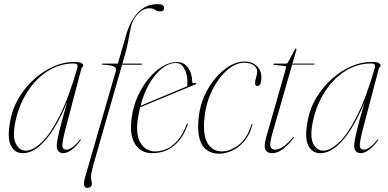

<svg xmlns="http://www.w3.org/2000/svg" viewBox="-20 -732 1875 927"><path d="M295.5 -106.5Q280 -46 281.2 -27.8Q282.5 -9.5 300 -9.5Q311.5 -9.5 326.8 -19Q342 -28.5 365.5 -56.5Q368 -60 370 -58.5Q371.5 -57 369 -54Q345 -22 324 -7.2Q303 7.5 285 7.5Q272 7.5 263 -0.8Q254 -9 254 -27.5Q254 -47 265.2 -94.8Q276.5 -142.5 304.5 -239.5Q275 -167.5 240.5 -111.8Q206 -56 167.8 -24.2Q129.5 7.5 89.5 7.5Q50 7.5 31.5 -30.8Q13 -69 31.5 -159Q43 -214.5 73.5 -264Q104 -313.5 146.8 -351.5Q189.5 -389.5 238.8 -411.2Q288 -433 337 -433Q364 -433 373 -427.5Q382 -422 382 -416.5Q382 -412 378 -408.5Q374 -405 373 -401ZM55 -147.5Q39 -73.5 56.2 -39Q73.5 -4.5 104 -4.5Q139.5 -4.5 182 -45.5Q224.5 -86.5 268.5 -174Q312.5 -261.5 352.5 -401Q356.5 -414 353 -419.8Q349.5 -425.5 335 -425.5Q269.5 -425.5 212.2 -389.8Q155 -354 114 -291.5Q73 -229 55 -147.5Z M472 -422.5Q472 -425 476 -425H549L589 -563.5Q609.5 -633.5 647.2 -672.8Q685 -712 742 -712Q772.5 -712 772.5 -693.5Q772.5 -677 754 -677Q739 -677 729 -684.5Q719 -692 701.5 -692Q672 -692 646 -665.2Q620 -638.5 612 -602Q606 -574.5 600.5 -542.2Q595 -510 588 -484.5L571 -425H662.5Q666 -425 666 -423Q666 -419.5 659 -419.5H569.5L430.5 65Q425.5 83.5 422.5 97.2Q419.5 111 419.5 121Q419.5 133 421.5 140.8Q423.5 148.5 423.5 156Q423.5 165 417 170Q410.5 175 401 175Q376.5 175 390.5 125L539 -388Q543 -401 532.8 -409.2Q522.5 -417.5 476.5 -419.5Q472 -419.5 472 -422.5Z M886 -130Q864.5 -66 820.8 -29.2Q777 7.5 714.5 7.5Q660 7.5 632 -36.5Q604 -80.5 616 -165.5Q623.5 -219.5 645.2 -267.5Q667 -315.5 698 -352.8Q729 -390 764.2 -411.2Q799.5 -432.5 834 -432.5Q869.5 -432.5 888.8 -404Q908 -375.5 908 -337Q908 -326.5 921 -331.5Q925.5 -333 927 -330Q928 -327 924 -325Q921 -323.5 899 -314.5Q877 -305.5 844.2 -291.8Q811.5 -278 775.2 -263Q739 -248 707.2 -235Q675.5 -222 656.5 -214Q650 -187 645.5 -158.5Q634 -81.5 659 -41.2Q684 -1 728.5 -1Q776 -1 816 -32.8Q856 -64.5 881 -131Q882.5 -136 885 -136Q888.5 -136 886 -130ZM830 -428Q780 -428 732 -372.2Q684 -316.5 658.5 -221.5Q679 -230 712 -243.8Q745 -257.5 780.5 -272.2Q816 -287 844.5 -299Q873 -311 884 -315.5Q885 -321 885 -334Q885 -373.5 869.8 -400.8Q854.5 -428 830 -428ZM882 -310Q882 -310 882 -310.5Z M1158.5 -429Q1119 -429 1078.5 -395Q1038 -361 1007.5 -302.2Q977 -243.5 968 -170Q957.5 -84 981 -42.5Q1004.5 -1 1052 -1Q1090.5 -1 1131.5 -31.5Q1172.5 -62 1193 -128Q1195 -133.5 1196.5 -133.5Q1199.5 -133.5 1198 -128Q1186.5 -82.5 1160.8 -51.8Q1135 -21 1102.5 -5.5Q1070 10 1038.5 10Q981 10 955 -34.2Q929 -78.5 940 -170.5Q946 -223 967.5 -270.5Q989 -318 1020.5 -355Q1052 -392 1088.2 -413.5Q1124.5 -435 1160.5 -435Q1197.5 -435 1219.8 -413.2Q1242 -391.5 1242 -359Q1242 -317 1223 -317Q1211.5 -317 1211.5 -331Q1211.5 -343 1216.5 -357.8Q1221.5 -372.5 1221.5 -386Q1221.5 -405 1204.5 -417Q1187.5 -429 1158.5 -429Z M1353 -413.5 1302.5 -419Q1299.5 -419.5 1299.5 -422Q1299.5 -425 1303.5 -425H1359.5Q1367 -425 1369.5 -429L1404 -493.5Q1406 -497.5 1408.5 -497.5Q1411.5 -497.5 1411.5 -494.5Q1411.5 -492 1409.5 -485.5L1392 -425H1495.5Q1498.5 -425 1498.5 -423Q1498.5 -420 1492 -420H1390.5L1293.5 -82Q1281 -37 1286.2 -23.2Q1291.5 -9.5 1308.5 -9.5Q1344.5 -9.5 1394 -68.5Q1397 -72 1398.5 -70.5Q1400 -69 1397.5 -66Q1372.5 -32 1346 -12.2Q1319.5 7.5 1294 7.5Q1269.5 7.5 1261.2 -9.5Q1253 -26.5 1265.5 -70.5L1358 -393.5Q1361.5 -405 1360.8 -409Q1360 -413 1353 -413.5Z M1731.5 -106.5Q1716 -46 1717.2 -27.8Q1718.5 -9.5 1736 -9.5Q1747.5 -9.5 1762.8 -19Q1778 -28.5 1801.5 -56.5Q1804 -60 1806 -58.5Q1807.5 -57 1805 -54Q1781 -22 1760 -7.2Q1739 7.5 1721 7.5Q1708 7.5 1699 -0.8Q1690 -9 1690 -27.5Q1690 -47 1701.2 -94.8Q1712.5 -142.5 1740.5 -239.5Q1711 -167.5 1676.5 -111.8Q1642 -56 1603.8 -24.2Q1565.5 7.5 1525.5 7.5Q1486 7.5 1467.5 -30.8Q1449 -69 1467.5 -159Q1479 -214.5 1509.5 -264Q1540 -313.5 1582.8 -351.5Q1625.5 -389.5 1674.8 -411.2Q1724 -433 1773 -433Q1800 -433 1809 -427.5Q1818 -422 1818 -416.5Q1818 -412 1814 -408.5Q1810 -405 1809 -401ZM1491 -147.5Q1475 -73.5 1492.2 -39Q1509.5 -4.5 1540 -4.5Q1575.5 -4.5 1618 -45.5Q1660.5 -86.5 1704.5 -174Q1748.5 -261.5 1788.5 -401Q1792.5 -414 1789 -419.8Q1785.5 -425.5 1771 -425.5Q1705.5 -425.5 1648.2 -389.8Q1591 -354 1550 -291.5Q1509 -229 1491 -147.5Z"/></svg>

Font: Fraunces 144pt Thin
Style: Italic
Weight: 100
Italic angle: -16°
Version: Version 1.000;[b76b70a41]